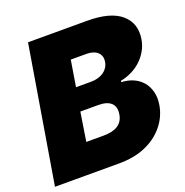

<svg xmlns="http://www.w3.org/2000/svg" viewBox="-130 -845 928 963"><g transform="rotate(-20 334.0 -363.5)"><path d="M122.2 -727.3H437.5Q562.1 -727.3 619 -677.9Q675.8 -628.6 661.9 -545.5Q656.2 -513.8 640.8 -487.2Q625.4 -460.6 603.2 -440.2Q581 -419.7 553.1 -406.1Q525.2 -392.4 494.3 -386.4L492.9 -379.3Q528.1 -378.2 556.8 -365.4Q585.6 -352.6 604.8 -329.9Q623.9 -307.2 631.9 -275.7Q639.9 -244.3 633.5 -206Q623.6 -147 584.9 -99.8Q545.8 -52.2 485.1 -26.1Q424.4 0 343.8 0H1.4ZM225.9 -157.7H318.2Q418 -157.7 429 -231.5Q435.4 -270.2 413.9 -290.7Q392.4 -311.1 345.2 -311.1H250ZM352.3 -433.2Q371.4 -433.2 388.5 -437.9Q405.5 -442.5 418.7 -451.5Q431.8 -460.6 440.5 -473.5Q449.2 -486.5 451.7 -502.8Q454.5 -519.9 450.1 -532.8Q445.7 -545.8 435.5 -554.7Q425.4 -563.6 410.7 -568Q396 -572.4 377.8 -572.4H294L271.3 -433.2Z"/></g></svg>

Font: Inter P Black
Style: Italic
Weight: 900
Italic angle: -9.40001°
Designer: Rasmus Andersson
Foundry: rsms
Version: Version 3.018;git-588b23468